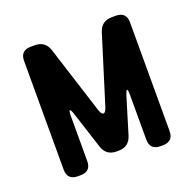

<svg xmlns="http://www.w3.org/2000/svg" viewBox="-95 -582 694 688"><g transform="rotate(-20 252.0 -238.0)"><path d="M90 9H100Q140 9 140 -31V-202Q140 -223 144 -223Q148 -223 154 -204L199 -65Q211 -27 251 -27H258Q298 -27 310 -65L352 -203Q358 -222 361 -222Q365 -222 365 -201V-31Q365 9 405 9H414Q454 9 454 -31V-445Q454 -485 414 -485H399Q359 -485 347 -447L267 -190Q261 -171 253 -171Q245 -171 239 -190L157 -447Q145 -485 105 -485H90Q50 -485 50 -445V-31Q50 9 90 9Z"/></g></svg>

Font: WD-XL Lubrifont TC
Style: Regular
Weight: 400
Designer: [WD-XL Lubrifont] Copyright 2020-2022 (c) NightFurySL2001, Skr-ZERO; [ZCOOL QingKe HuangYou] Copyright 2018-2022 (c) The
Version: Version 2.001;hotconv 1.1.1;makeotfexe 2.6.0